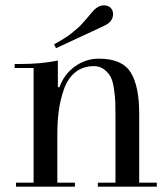

<svg xmlns="http://www.w3.org/2000/svg" viewBox="-20 -700 628 720"><path d="M261 -15V0H40V-15H106V-445H35V-460H56Q135 -460 197 -473V-373H203Q220 -421 260.5 -450.5Q301 -480 351 -480Q438 -480 470 -428.5Q502 -377 502 -275V-15H568V0H347V-15H413V-261Q413 -295 412.5 -313.5Q412 -332 408 -362.5Q404 -393 396 -409.5Q388 -426 371.5 -439Q355 -452 332 -452Q291 -452 262.5 -429Q234 -406 220 -366Q206 -326 200.5 -285Q195 -244 195 -196V-15ZM370 -603 190 -519 183 -534Q198 -542 212 -550.5Q226 -559 236 -566Q246 -573 257.5 -583Q269 -593 274.5 -597.5Q280 -602 290 -613.5Q300 -625 302 -627Q304 -629 314 -641L324 -653Q346 -680 370 -680Q385 -680 394.5 -671Q404 -662 404 -647Q404 -618 370 -603Z"/></svg>

Font: Elsie Swash Caps
Style: Regular
Weight: 400
Designer: Alejandro Inler
Foundry: Alejandro Inler
Version: 1.001